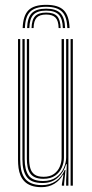

<svg xmlns="http://www.w3.org/2000/svg" viewBox="-20 -760 376 786"><path d="M168.8 -740.2Q218.8 -740.2 240.9 -718.1Q263 -696 264.8 -645.2H255.5Q254.2 -691.8 234 -712Q213.8 -732.2 168.8 -732.2Q123.8 -732.2 103.5 -712Q83.2 -691.8 82 -645.2H72.8Q74.5 -696 96.6 -718.1Q118.8 -740.2 168.8 -740.2ZM168.8 -724.5Q209 -724.5 227.1 -706.1Q245.2 -687.8 246.5 -645.2H237.2Q236.5 -683.2 220.5 -699.9Q204.5 -716.5 168.8 -716.5Q133 -716.5 117 -699.9Q101 -683.2 100.2 -645.2H91Q92.2 -687.8 110.2 -706.1Q128.2 -724.5 168.8 -724.5ZM168.8 -708.5Q200 -708.5 213.6 -693.9Q227.2 -679.2 228.2 -645.2H220Q219.5 -674.8 207.4 -687.6Q195.2 -700.5 168.8 -700.5Q142.2 -700.5 130.1 -687.6Q118 -674.8 117.5 -645.2H109.2Q110 -679.2 123.9 -693.9Q137.8 -708.5 168.8 -708.5ZM150.2 6.2Q125.8 6.2 108.6 0.1Q91.5 -6 80.8 -16.8Q70 -27.5 64 -41.8Q58 -56 55.9 -72.4Q53.8 -88.8 53.8 -106V-600H62.8V-107.2Q62.8 -86.8 66.1 -67.8Q69.5 -48.8 78.9 -34Q88.2 -19.2 106 -10.8Q123.8 -2.2 152.2 -2.2Q184.5 -2.2 208.5 -18.6Q232.5 -35 245 -64.2H248L242.5 -9.2V0H233.2V-5.2L239.8 -45H237.8Q225 -21.2 202.2 -7.5Q179.5 6.2 150.2 6.2ZM269 0V-600H278.2V0ZM157.8 -28Q136.5 -28 123.1 -34.2Q109.8 -40.5 102.6 -51.6Q95.5 -62.8 92.8 -77.6Q90 -92.5 90 -109.5V-600H99.2V-110Q99.2 -88.5 103.9 -71.9Q108.5 -55.2 121.2 -45.8Q134 -36.2 158.8 -36.2Q184.5 -36.2 200.8 -47.9Q217 -59.5 224.6 -77.5Q232.2 -95.5 232.2 -114.5V-600H241.8V-114.8Q241.8 -94.2 233 -74.1Q224.2 -54 205.8 -41Q187.2 -28 157.8 -28ZM154 -10.8Q107.8 -10.8 89.8 -35.2Q71.8 -59.8 71.8 -107.5V-600H81V-108.2Q81 -65 97.1 -42Q113.2 -19 156.5 -19Q189 -19 209.9 -34.2Q230.8 -49.5 240.8 -71.9Q250.8 -94.2 250.8 -115.5V-600H260V0H250.8V-22.2L253.5 -87.8H250.5Q242.2 -56.5 217.4 -33.5Q192.5 -10.5 154 -10.8Z"/></svg>

Font: Big Shoulders Inline Display Thin Light
Style: Regular
Weight: 300
Version: Version 2.002